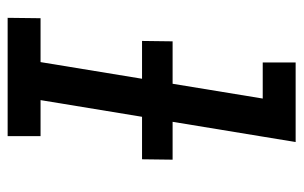

<svg xmlns="http://www.w3.org/2000/svg" viewBox="-162 -612 775 490"><g transform="rotate(90 225.0 -367.5)"><path d="M26 0 27 -84H139L232 -651H140V-735H343L236 -84H328V0ZM387 -343H85L86 -421H388Z"/></g></svg>

Font: Iosevka Custom Medium Oblique
Style: Regular
Weight: 500
Italic angle: -9°
Designer: Belleve Invis
Foundry: Belleve Invis
Version: Version 27.0.1